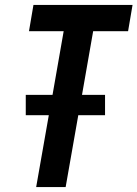

<svg xmlns="http://www.w3.org/2000/svg" viewBox="-20 -755 555 775"><path d="M126 0 177 -290H84V-372H192L237 -629H97L115 -735H515L497 -629H356L311 -372H404V-290H296L245 0Z"/></svg>

Font: Iosevka SS08
Style: Bold Italic
Weight: 700
Italic angle: -10°
Monospace: yes
Designer: Belleve Invis
Foundry: Belleve Invis
Version: 2.1.0; ttfautohint (v1.8.2)